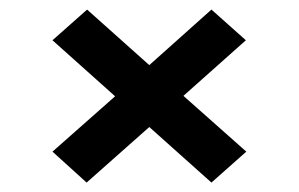

<svg xmlns="http://www.w3.org/2000/svg" viewBox="-20 -494 624 401"><path d="M160.9 -112.7 291.8 -228.7 421.6 -112.7 494.4 -177.3 363.1 -293.8 493.5 -409.9 421.6 -474 291.8 -358 161.9 -474 89.6 -409.9 220.4 -292.9 89.6 -177.3Z"/></svg>

Font: Saysettha
Style: Regular
Weight: 400
Designer: John M. Durdin
Foundry: Lao Script for Windows
Version: Version 2.201